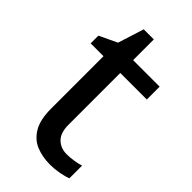

<svg xmlns="http://www.w3.org/2000/svg" viewBox="-210 -721 793 793"><g transform="rotate(45 186.0 -324.5)"><path d="M271 -69Q291 -69 312.5 -72.5Q334 -76 349 -81V-7Q333 0 305.5 5Q278 10 252 10Q208 10 172 -4.5Q136 -19 114 -55.5Q92 -92 92 -158V-463H17V-508L95 -545L131 -659H190V-538H345V-463H190V-160Q190 -114 212.5 -91.5Q235 -69 271 -69Z"/></g></svg>

Font: Noto Sans Kayah Li Medium
Style: Regular
Weight: 500
Designer: Monotype Design Team, Sérgio Martins
Foundry: Monotype Imaging Inc.
Version: Version 2.002; ttfautohint (v1.8.4.7-5d5b)